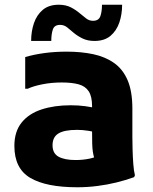

<svg xmlns="http://www.w3.org/2000/svg" viewBox="-20 -780 648 812"><path d="M307 12Q175.3 12 108 -27.7Q40.8 -67.4 40.8 -162.8Q40.8 -223.6 71.4 -261.6Q102 -299.6 155.9 -317.2Q209.8 -334.8 279 -334.8Q312.6 -334.8 340.6 -330.9Q368.7 -327 393.6 -320.8V-218Q379.2 -222.8 354.2 -226.8Q329.3 -230.8 306.2 -230.8Q252.5 -230.8 227.4 -215.7Q202.2 -200.7 202.2 -165.6Q202.2 -131.4 227.6 -117.3Q253 -103.2 299.8 -103.2Q331.4 -103.2 360.3 -109.4Q389.3 -115.5 409.4 -132.1L388.6 -83.4Q382.4 -99.1 378.4 -112.3Q374.5 -125.4 372.4 -139.9Q370.4 -154.4 369.9 -174.8Q369.4 -195.2 369.4 -226.4V-330.8Q369.4 -372.4 355 -394.1Q340.7 -415.8 312.1 -423.5Q283.6 -431.2 241.4 -431.2Q198.2 -431.2 159.8 -423.6Q121.4 -416.1 97.4 -404.8H86.6V-538.6Q122.6 -549.4 167.4 -555.5Q212.3 -561.6 261.8 -561.6Q323 -561.6 373.9 -550.9Q424.8 -540.1 462.2 -513.8Q499.6 -487.5 519.7 -440.7Q539.8 -393.9 539.8 -320.8V-200Q539.8 -178.6 540.7 -147.6Q541.5 -116.7 543.7 -86.8Q545.9 -56.8 550.6 -38.8L547.2 -30.8Q512.1 -18.1 472.8 -8.4Q433.5 1.3 391.6 6.6Q349.6 12 307 12ZM111.7 -606.8Q111.7 -647 123.5 -681.9Q135.4 -716.9 161 -738.4Q186.7 -760 228.5 -760Q258.5 -760 280.2 -748.7Q301.9 -737.4 318.6 -722.8Q332 -711.5 344.7 -701.8Q357.4 -692 373.4 -692Q397.4 -692 404.4 -711.4Q411.3 -730.9 411.3 -760H496.5Q496.5 -719.8 484.7 -684.8Q472.8 -649.9 447.2 -628.3Q421.5 -606.8 379.7 -606.8Q351.1 -606.8 329.8 -617Q308.4 -627.3 291.7 -641.2Q277.6 -653.2 264.4 -664Q251.1 -674.8 234.1 -674.8Q210.1 -674.8 203.5 -655.3Q196.9 -635.9 196.9 -606.8Z"/></svg>

Font: Kufam
Style: Regular
Weight: 400
Designer: Wael Morcos, Artur Schmal
Foundry: Original Type
Version: Version 1.301; ttfautohint (v1.8.3)